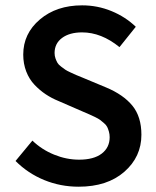

<svg xmlns="http://www.w3.org/2000/svg" viewBox="-20 -686 585 718"><path d="M273.9 12.2Q206.1 12.2 145.3 -12.7Q84.5 -37.6 38.1 -84L101.1 -160.2Q136.2 -126.5 182.4 -107.7Q228.5 -88.9 275.9 -88.9Q330.6 -88.9 360.4 -111.6Q390.1 -134.3 390.1 -172.9Q390.1 -184.1 387.2 -194.1Q384.3 -204.1 380.9 -211.2Q377.4 -218.3 368.7 -225.8Q359.9 -233.4 354 -237.8Q348.1 -242.2 334.5 -248.8Q320.8 -255.4 313.5 -258.5Q306.2 -261.7 289.1 -269L199.2 -308.1Q172.9 -318.8 150.9 -333.5Q128.9 -348.1 109.1 -368.9Q89.4 -389.6 78.1 -418.7Q66.9 -447.8 66.9 -481.9Q66.9 -560.5 129.2 -613.3Q191.4 -666 287.1 -666Q344.7 -666 397 -644.5Q449.2 -623 487.8 -585.9L426.8 -509.8Q358.9 -564.9 287.1 -564.9Q240.2 -564.9 212.2 -544.2Q184.1 -523.4 184.1 -487.8Q184.1 -477.1 187.5 -467.5Q190.9 -458 194.8 -451.2Q198.7 -444.3 208.5 -437Q218.3 -429.7 224.1 -425.5Q230 -421.4 244.4 -414.8Q258.8 -408.2 264.9 -405.5Q271 -402.8 288.1 -396L377 -358.9Q441.4 -332 475.1 -290.8Q508.8 -249.5 508.8 -182.1Q508.8 -99.6 445.1 -43.7Q381.3 12.2 273.9 12.2Z"/></svg>

Font: Source Sans 3 Semibold
Style: Regular
Weight: 600
Designer: Paul D. Hunt
Foundry: Adobe
Version: Version 3.052;hotconv 1.1.0;makeotfexe 2.6.0